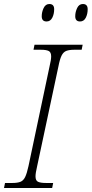

<svg xmlns="http://www.w3.org/2000/svg" viewBox="-35 -937 457 957"><path d="M-15 0 -10 -25H27Q51 -25 66 -30.5Q81 -36 90 -54Q99 -72 107 -109L212 -606Q216 -622 218 -635Q220 -648 220 -656Q220 -677 207.5 -683Q195 -689 169 -689H132L137 -714H377L372 -689H335Q311 -689 296 -683.5Q281 -678 272 -660Q263 -642 256 -605L150 -108Q142 -74 142 -58Q142 -37 154.5 -31Q167 -25 194 -25H230L225 0ZM364 -830Q340 -830 340 -856Q340 -877 349.5 -897Q359 -917 378 -917Q402 -917 402 -891Q402 -867 392.5 -848.5Q383 -830 364 -830ZM197 -830Q173 -830 173 -856Q173 -877 182.5 -897Q192 -917 211 -917Q235 -917 235 -891Q235 -867 225.5 -848.5Q216 -830 197 -830Z"/></svg>

Font: Noto Serif ExtraLight
Style: Italic
Weight: 200
Italic angle: -12°
Designer: Monotype Design Team
Foundry: Monotype Imaging Inc.
Version: Version 2.014; ttfautohint (v1.8.4.7-5d5b)